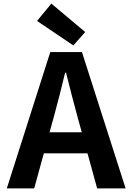

<svg xmlns="http://www.w3.org/2000/svg" viewBox="-20 -1053 740 1073"><path d="M456 -874 267 -1033 187 -936 390 -799ZM523 0H682L438 -762H261L18 0H171L225 -196H469ZM257 -314 280 -397C302 -476 324 -564 344 -647H349C369 -564 393 -476 414 -397L437 -314Z"/></svg>

Font: Kawkab Mono
Style: Bold
Weight: 700
Monospace: yes
Designer: Abdullah Arif
Foundry: Abdullah Arif
Version: Version 1.000;PS 000.500;hotconv 1.0.88;makeotf.lib2.5.64775